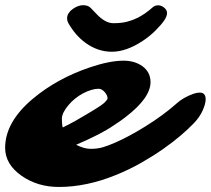

<svg xmlns="http://www.w3.org/2000/svg" viewBox="-110 -723 829 755"><path d="M329.6 -519.5Q274.4 -519.5 226.1 -554.7Q187.5 -582.5 159.7 -630.4Q153.8 -640.6 153.8 -651.1Q153.8 -661.6 159.9 -671.1Q166 -680.7 175.8 -687.5Q197.3 -702.6 216.8 -702.6Q236.3 -702.6 247.1 -691.4L270.5 -667Q304.2 -631.8 335.7 -631.8Q367.2 -631.8 389.2 -637.5Q411.1 -643.1 429.7 -652.3Q460 -667 491.7 -695.3Q500 -702.1 512.2 -702.1Q524.4 -702.1 535.6 -692.9Q546.9 -683.6 546.9 -671.6Q546.9 -659.7 536.1 -643.3Q525.4 -627 502 -603.5Q478.5 -580.1 450.2 -561.5Q386.2 -519.5 329.6 -519.5ZM675.3 -358.9Q698.7 -358.9 698.7 -332.5Q698.7 -314.9 686.8 -288.3Q674.8 -261.7 652.3 -238.5Q629.9 -215.3 600.8 -190.4Q571.8 -165.5 533 -138.2Q494.1 -110.8 447.3 -84Q400.4 -57.1 347.7 -35.6Q231 12.2 121.6 12.2Q38.1 12.2 -24.4 -31.2Q-89.8 -76.7 -89.8 -141.6Q-89.8 -243.7 20 -335.4Q114.7 -414.6 243.2 -458Q321.3 -484.4 375.5 -484.4Q419.4 -484.4 449.7 -462.9Q481.9 -439.5 481.9 -399.9Q481.9 -337.9 383.8 -262.7Q368.2 -250.5 355.5 -242.2L337.9 -230.5Q289.1 -196.3 189.5 -153.8Q220.2 -137.7 246.8 -137.7Q273.4 -137.7 294.7 -144Q315.9 -150.4 342.8 -162.1Q369.6 -173.8 400.1 -190.2Q430.7 -206.5 461.9 -226.1Q531.7 -269.5 583 -314.9Q609.9 -339.8 651.4 -354.5Q665 -358.9 675.3 -358.9ZM136.7 -221.7 163.6 -235.4Q176.8 -242.2 187 -248Q285.6 -304.7 299.3 -317.9Q313 -331.1 313 -336.2Q313 -341.3 310.1 -348.1Q307.1 -355 302.2 -360.4Q290.5 -374 277.3 -374Q264.2 -374 248.3 -369.1Q232.4 -364.3 216.3 -355.7Q200.2 -347.2 185.3 -335.2Q170.4 -323.2 159.2 -309.6Q133.3 -278.8 133.3 -256.3Q133.3 -233.9 136.7 -221.7Z"/></svg>

Font: Sarina
Style: Regular
Weight: 400
Designer: James Grieshaber
Foundry: James Grieshaber
Version: Version 1.001